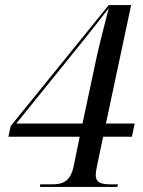

<svg xmlns="http://www.w3.org/2000/svg" viewBox="-20 -734 562 754"><path d="M137 0H441L443 -10H418C380 -10 356 -15 356 -47C356 -53 358 -69 360 -78L385 -197H498L509 -249H396L495 -714H407L22 -239L13 -197H293L269 -80C256 -20 226 -10 182 -10H138ZM313 -582C347 -625 380 -666 407 -702C386 -621 364 -535 351 -470L304 -249H44Z"/></svg>

Font: Noto Serif Display SemiCondensed
Style: Italic
Weight: 400
Width: 4
Italic angle: -12°
Designer: Monotype Design Team
Foundry: Monotype Imaging Inc.
Version: Version 2.009